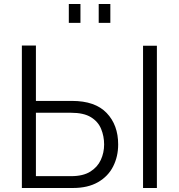

<svg xmlns="http://www.w3.org/2000/svg" viewBox="-20 -937 891 957"><path d="M89 0V-710H159V-434H339Q454 -434 511.5 -374Q569 -314 569 -217Q569 -157 544 -107.5Q519 -58 468.5 -29Q418 0 344 0ZM693 0V-709H762V0ZM159 -59H335Q394 -59 430 -81.5Q466 -104 482.5 -140Q499 -176 499 -217Q499 -258 484 -294.5Q469 -331 433 -353Q397 -375 334 -375H159ZM323 -823V-917H381V-823ZM472 -823V-917H530V-823Z"/></svg>

Font: Raleway
Style: Regular
Weight: 400
Designer: Matt McInerney, Pablo Impallari, Rodrigo Fuenzalida
Foundry: Matt McInerney, Pablo Impallari, Rodrigo Fuenzalida
Version: Version 4.101;RELEASE